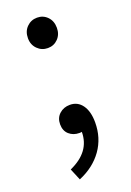

<svg xmlns="http://www.w3.org/2000/svg" viewBox="-128 -523 506 742"><g transform="rotate(-20 124.5 -152.0)"><path d="M47 122Q137 82 137 0Q134 1 127 1Q102 1 85 -14Q68 -29 68 -56Q68 -82 85.5 -98Q103 -114 129 -114Q161 -114 179.5 -88Q198 -62 198 -17Q198 47 163.5 95.5Q129 144 67 170ZM65 -411Q65 -439 82.5 -456.5Q100 -474 125 -474Q150 -474 167 -456.5Q184 -439 184 -411Q184 -384 167 -366.5Q150 -349 125 -349Q100 -349 82.5 -366.5Q65 -384 65 -411Z"/></g></svg>

Font: RibengUni
Style: Regular
Weight: 400
Designer: (1) Dr. Andrew Glass (Program Manager at Microsoft Corporation)
(2) Bivuti Chakma (Suz Moriz)
(3) Paul D. Hunt (Adobe Co
Foundry: Bivuti Chakma and Jyoti Chakma
Version: Version 1.2020